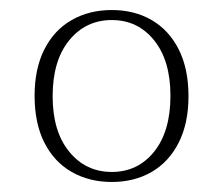

<svg xmlns="http://www.w3.org/2000/svg" viewBox="-20 -707 445 383"><path d="M203 -344Q158 -344 123 -364Q88 -384 68.5 -422.5Q49 -461 49 -516Q49 -570 68.5 -608.5Q88 -647 123 -667Q158 -687 203 -687Q248 -687 282.5 -667Q317 -647 336.5 -608.5Q356 -570 356 -515Q356 -461 336.5 -422.5Q317 -384 282.5 -364Q248 -344 203 -344ZM203 -364Q255 -364 287.5 -404.5Q320 -445 320 -516Q320 -586 287.5 -626.5Q255 -667 203 -667Q151 -667 118 -626.5Q85 -586 85 -515Q85 -445 118 -404.5Q151 -364 203 -364Z"/></svg>

Font: Montagu Slab 144pt ExtraLight
Style: Regular
Weight: 250
Version: Version 1.000